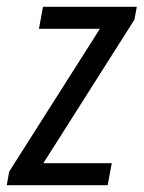

<svg xmlns="http://www.w3.org/2000/svg" viewBox="-46 -547 424 567"><path d="M-26 0 -19 -40 249 -462H69L81 -527H358L351 -489L82 -65H284L272 0Z"/></svg>

Font: Archivo ExtraCondensed
Style: Italic
Weight: 400
Width: 2
Italic angle: -10°
Designer: Hector Gatti
Foundry: Omnibus-Type
Version: Version 2.001